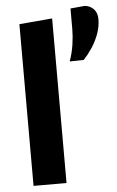

<svg xmlns="http://www.w3.org/2000/svg" viewBox="-55 -828 530 867"><g transform="rotate(-5 209.5 -395.0)"><path d="M61.5 0V-733L211 -746V0ZM273 -545.5Q286 -581 291.8 -619.2Q297.5 -657.5 297.5 -689.5V-783.5L362 -789.5Q386.5 -787.5 402.8 -770.5Q419 -753.5 419 -725Q419 -690.5 406.5 -657Q394 -623.5 375 -595.2Q356 -567 337 -547Z"/></g></svg>

Font: Heraclito
Style: Bold
Weight: 700
Designer: Kostas Bartsokas (font) & Cristiano Sobral (main changes)
Foundry: Kostas Bartsokas (font) & Cristiano Sobral (main changes)
Version: Version 1.00;July 8, 2020;FontCreator 13.0.0.2655 64-bit